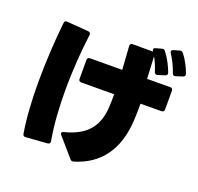

<svg xmlns="http://www.w3.org/2000/svg" viewBox="-155 -1041 1310 1270"><g transform="rotate(20 500.0 -405.5)"><path d="M931 -702 977 -717C989 -721 994 -728 990 -740C978 -778 949 -832 923 -864C916 -872 908 -874 898 -871L857 -859C849 -857 845 -852 845 -846C845 -842 846 -838 849 -834C871 -801 895 -753 907 -715C911 -703 919 -698 931 -702ZM491 59C661 8 763 -121 773 -342C775 -378 775 -415 775 -452L922 -453C935 -453 941 -459 941 -472V-603C941 -615 935 -622 922 -622L760 -621C757 -678 755 -731 752 -777C769 -747 783 -714 792 -683C795 -671 804 -665 816 -669L864 -684C876 -688 881 -696 877 -707C863 -748 834 -802 808 -834C802 -843 794 -845 783 -842L743 -831C734 -829 730 -824 730 -818C730 -814 731 -810 734 -806C734 -805 735 -805 735 -804C734 -804 733 -804 732 -804H592C580 -804 573 -797 574 -785C577 -737 581 -680 585 -621L359 -620C346 -620 340 -613 340 -601V-469C340 -457 346 -450 359 -450L590 -451C590 -420 590 -390 588 -361C580 -227 520 -142 362 -102C353 -100 348 -95 348 -89C348 -86 350 -81 354 -77L465 51C472 60 480 62 491 59ZM137 16 287 5C300 4 306 -4 304 -16C285 -121 277 -243 277 -364C277 -506 288 -647 303 -764C305 -776 298 -783 286 -784L134 -796C122 -797 115 -791 114 -779C100 -647 91 -499 91 -356C91 -229 98 -106 116 0C118 12 125 17 137 16Z"/></g></svg>

Font: LINE Seed JP App_OTF ExtraBold
Style: Regular
Weight: 800
Designer: LINE & Fontrix & Fontworks
Version: Version 1.013